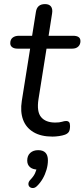

<svg xmlns="http://www.w3.org/2000/svg" viewBox="-20 -662 415 943"><path d="M237.9 8.9Q181.3 8.9 144.6 -12.9Q107.9 -34.8 93.3 -74Q78.7 -113.3 87.1 -166.6L128 -423.1H66Q49.4 -423.1 39.9 -430.2Q30.4 -437.2 30.4 -449.8Q30.4 -467.9 42.1 -477.1Q53.8 -486.3 72.7 -486.3H137.7L156.4 -603.6Q162.2 -641.9 201.1 -641.9Q221.4 -641.9 230.4 -630Q239.4 -618.1 235.9 -596.3L218.7 -486.3H339Q356.6 -486.3 365.8 -480Q375.1 -473.7 375.1 -460.1Q375.1 -443.5 364.3 -433.3Q353.6 -423.1 335.1 -423.1H208.5L169.1 -175.2Q159.5 -113.6 181.9 -86.9Q204.2 -60.1 251.2 -60.1Q272.4 -60.1 284.2 -63.9Q296 -67.7 304.4 -67.7Q314.2 -67.7 319.1 -62.3Q324 -57 324 -43.3Q324 -22.6 317.5 -13.6Q311 -4.5 297.9 -0.1Q286.9 3.9 269.6 6.4Q252.4 8.9 237.9 8.9ZM162.1 251.4Q152.2 261.3 142.1 261.5Q132 261.7 125.7 256.1Q119.3 250.4 119.5 240.5Q119.8 230.6 129.6 220.3Q144.7 204.7 152 189.2Q159.3 173.7 161.8 156.1L164.9 170.7Q140.8 170.7 127.2 158.8Q113.7 146.9 113.7 126.6Q113.7 102.6 128.6 89Q143.5 75.5 167.5 75.5Q215.3 75.5 215.3 125.7Q215.3 148.1 208.5 171.4Q201.8 194.8 189.9 215.4Q178 236 162.1 251.4Z"/></svg>

Font: Nunito Variable Extra Light
Style: Italic
Weight: 200
Italic angle: -9°
Designer: Vernon Adams
Foundry: Vernon Adams
Version: Version 3.602